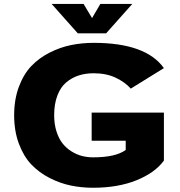

<svg xmlns="http://www.w3.org/2000/svg" viewBox="-20 -918 890 950"><path d="M634.5 -898.5 505 -753H365L235.5 -898.5H393.5L435.5 -828.5L476.5 -898.5ZM791 -361V-123.5Q747.5 -63.5 655.8 -26.2Q564 11 440.5 11Q383.5 11 330.2 0Q277 -11 225.2 -37.5Q173.5 -64 135.2 -104Q97 -144 73.5 -206.8Q50 -269.5 50 -348Q50 -426 73.5 -488.8Q97 -551.5 135 -591.2Q173 -631 225.2 -657.5Q277.5 -684 331.5 -695Q385.5 -706 443.5 -706Q702 -706 791 -581L627 -479.5Q599.5 -511 553 -533.2Q506.5 -555.5 443.5 -555.5Q403 -555.5 369 -544.5Q335 -533.5 307.2 -510Q279.5 -486.5 263.8 -445Q248 -403.5 248 -348Q248 -303.5 259.5 -267.5Q271 -231.5 289.8 -208Q308.5 -184.5 334 -168.8Q359.5 -153 386 -146.2Q412.5 -139.5 440.5 -139.5Q552 -139.5 602 -176V-221.5H433.5V-361Z"/></svg>

Font: League Mono Wide ExtraBold
Style: Regular
Weight: 800
Width: 8
Designer: Tyler Finck
Foundry: The League of Moveable Type / Tyler Finck
Version: Version 2.210